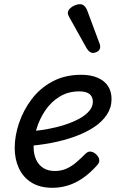

<svg xmlns="http://www.w3.org/2000/svg" viewBox="-20 -875 566 914"><path d="M230 19Q170 19 130 -6Q90 -31 70 -74Q50 -117 50 -171Q50 -228 70.5 -289Q91 -350 130.5 -402.5Q170 -455 229.5 -487Q289 -519 367 -519Q412 -519 444.5 -505Q477 -491 494 -465.5Q511 -440 511 -403Q511 -363 489 -329.5Q467 -296 428 -270Q389 -244 336.5 -225Q284 -206 223.5 -194.5Q163 -183 99 -179L115 -250Q159 -252 203.5 -260Q248 -268 287 -280.5Q326 -293 356.5 -309.5Q387 -326 404.5 -346.5Q422 -367 422 -390Q422 -415 406 -427.5Q390 -440 357 -440Q304 -440 263 -414.5Q222 -389 195 -348.5Q168 -308 154 -262Q140 -216 140 -176Q140 -141 152 -115Q164 -89 186.5 -75Q209 -61 241 -61Q271 -61 296 -72Q321 -83 343 -102Q365 -121 387 -143Q400 -156 414 -153Q428 -150 439 -139Q451 -127 452.5 -114Q454 -101 442 -88Q407 -49 372 -25.5Q337 -2 301.5 8.5Q266 19 230 19ZM422 -623Q415 -623 407.5 -628Q400 -633 392 -646L311 -791Q308 -797 305.5 -802Q303 -807 303 -813Q303 -824 312 -833.5Q321 -843 334.5 -849Q348 -855 361 -855Q384 -855 396 -823L453 -670Q455 -666 456 -661.5Q457 -657 457 -653Q457 -638 445.5 -630.5Q434 -623 422 -623Z"/></svg>

Font: Playwrite SK
Style: Regular
Weight: 400
Designer: Veronika Burian, José Scaglione
Foundry: TypeTogether
Version: Version 1.002